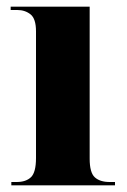

<svg xmlns="http://www.w3.org/2000/svg" viewBox="-20 -556 382 576"><path d="M14 0H325V-10H309Q280 -10 264.5 -24Q249 -38 249 -80V-536H12V-526H32Q55 -526 71.5 -513Q88 -500 88 -462V-82Q88 -39 73 -24.5Q58 -10 30 -10H14Z"/></svg>

Font: Noto Serif Display SemiCondensed Extra
Style: Regular
Weight: 800
Width: 4
Designer: Monotype Design Team
Foundry: Monotype Imaging Inc.
Version: Version 1.900